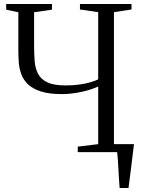

<svg xmlns="http://www.w3.org/2000/svg" viewBox="-20 -763 710 963"><path d="M580 180Q578 156.5 576.5 131.5Q575 106.5 573.8 82.2Q572.5 58 571 36.5Q569.5 15 567.5 -1L530 -40H652Q649.5 -19 646.8 3Q644 25 641.2 47.5Q638.5 70 635.8 92.5Q633 115 630 137Q627 159 624.5 180ZM472.5 -329Q434 -311.5 384.2 -301.2Q334.5 -291 291.5 -291Q226 -291 184.5 -304.5Q143 -318 119.8 -340.8Q96.5 -363.5 86.5 -391.8Q76.5 -420 74.2 -450.2Q72 -480.5 72 -508V-701.5L11 -714.5V-743H240.5V-714.5L151 -701.5V-535Q151 -493.5 153.8 -457.2Q156.5 -421 170.5 -393.5Q184.5 -366 217.2 -350.2Q250 -334.5 310 -334.5Q347.5 -334.5 378.8 -339Q410 -343.5 433.8 -350.5Q457.5 -357.5 472.5 -365V-702L381 -715.5V-743H639.5V-715.5L551.5 -702V-40L640.5 -27V0H370V-27.5L472.5 -40Z"/></svg>

Font: Merriweather 96pt Light
Style: Regular
Weight: 300
Version: Version 2.100